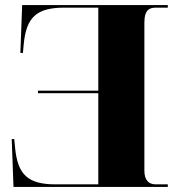

<svg xmlns="http://www.w3.org/2000/svg" viewBox="-20 -734 705 754"><path d="M639 0V-10H592C565 -10 547 -25 547 -64V-645C547 -697 568 -704 593 -704H639V-714H67L60 -526H70L73 -559C83 -667 124 -704 233 -704H366V-378H129V-368H366V-10H199C90 -10 49 -47 39 -156L36 -188H26L33 0Z"/></svg>

Font: Noto Serif Display ExtraBold
Style: Regular
Weight: 800
Designer: Monotype Design Team
Foundry: Monotype Imaging Inc.
Version: Version 2.009